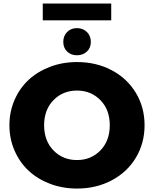

<svg xmlns="http://www.w3.org/2000/svg" viewBox="-20 -1071 886 1105"><path d="M422.9 14.2Q339.8 14.2 267.6 -13.4Q195.3 -41 144 -89.1Q92.8 -137.2 63.5 -204.8Q34.2 -272.5 34.2 -350.1Q34.2 -427.7 63.5 -495.4Q92.8 -563 144 -610.8Q195.3 -658.7 267.6 -686.3Q339.8 -713.9 422.9 -713.9Q533.7 -713.9 622.6 -667Q711.4 -620.1 761.7 -536.9Q812 -453.6 812 -350.1Q812 -246.6 761.7 -163.1Q711.4 -79.6 622.3 -32.7Q533.2 14.2 422.9 14.2ZM287.8 -205.3Q341.8 -149.9 422.9 -149.9Q503.9 -149.9 557.9 -205.3Q611.8 -260.7 611.8 -350.1Q611.8 -439.5 557.9 -494.6Q503.9 -549.8 422.9 -549.8Q341.8 -549.8 287.8 -494.6Q233.9 -439.5 233.9 -350.1Q233.9 -260.7 287.8 -205.3ZM226.1 -954.1V-1050.8H620.1V-954.1ZM480 -774.2Q457 -752.9 422.9 -752.9Q388.7 -752.9 366.5 -774.2Q344.2 -795.4 344.2 -830.1Q344.2 -864.7 366.5 -887Q388.7 -909.2 422.9 -909.2Q457 -909.2 480 -887Q502.9 -864.7 502.9 -830.1Q502.9 -795.4 480 -774.2Z"/></svg>

Font: Montserrat ExtraBold
Style: Regular
Weight: 800
Designer: Julieta Ulanovsky
Foundry: Julieta Ulanovsky
Version: Version 9.000